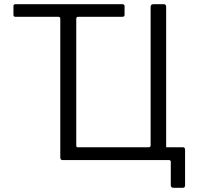

<svg xmlns="http://www.w3.org/2000/svg" viewBox="-20 -762 942 914"><path d="M806 132Q793 132 793 119V8Q793 0 784 0H278Q267 0 267 -12V-673Q267 -682 257 -682H54Q44 -682 44 -691V-732Q44 -737 46 -739.5Q48 -742 54 -742H563Q568 -742 570.5 -739.5Q573 -737 573 -732V-691Q573 -682 562 -682H353Q343 -682 343 -673V-69Q343 -61 350 -61H688Q697 -61 697 -70V-730Q697 -742 711 -742H759Q765 -742 768 -739Q771 -736 771 -730V-61H851Q861 -61 861 -49V119Q861 126 858.5 129Q856 132 850 132Z"/></svg>

Font: Libre Franklin Light
Style: Regular
Weight: 300
Designer: Pablo Impallari, Rodrigo Fuenzalida, Nhung Nguyen
Foundry: Impallari Type
Version: Version 3.000